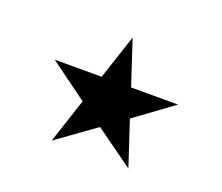

<svg xmlns="http://www.w3.org/2000/svg" viewBox="-81 -625 767 662"><g transform="rotate(20 303.0 -294.5)"><path d="M76.9 -344.9 216.3 -242.8 162.3 -79.1 303.1 -180.3 443.8 -79.1 389.8 -242.8 529.2 -344.9H357L303.1 -508.5L249.1 -344.9Z"/></g></svg>

Font: Arad-VF Thin Dots1
Style: Regular
Weight: 100
Designer: Mohammad Darvishi
Version: Version 1.000;August 30, 2024;FontCreator 15.0.0.2992 64-bit